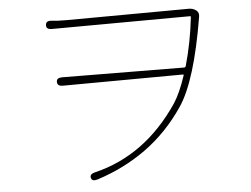

<svg xmlns="http://www.w3.org/2000/svg" viewBox="-51 -756 1102 842"><g transform="rotate(-5 500.0 -335.0)"><path d="M345 19Q321 26 317 10Q312 -7 336 -13Q562 -67 708 -284Q736 -327 761 -402Q763 -407 758 -407L229 -404Q205 -404 205 -423Q205 -441 229 -441L766 -437Q772 -437 774 -443Q803 -545 815 -654Q816 -659 811 -659L203 -656Q178 -656 179 -675Q180 -695 205 -692Q226 -689 270 -689L810 -692Q827 -692 841 -682Q855 -672 851 -652Q805 -375 732 -267Q659 -159 560 -88Q464 -19 345 19Z"/></g></svg>

Font: Resource Han Rounded JP ExtraLight
Style: Regular
Weight: 250
Designer: Cyano Hao (round all glyphs); Ryoko NISHIZUKA 西塚涼子 (kana, bopomofo & ideographs); Paul D. Hunt (Latin, Greek & Cyrillic)
Foundry: Cyano Hao
Version: 0.990